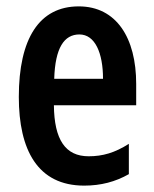

<svg xmlns="http://www.w3.org/2000/svg" viewBox="-20 -572 482 602"><path d="M227 -552C103 -552 39 -451 39 -268C39 -102 98 10 244 10C296 10 342 -2 384 -26V-121C340 -93 302 -82 258 -82C185 -82 150 -134 149 -242H407V-309C407 -453 345 -552 227 -552ZM229 -464C278 -464 303 -406 303 -325H150C153 -422 181 -464 229 -464Z"/></svg>

Font: Noto Sans Arabic UI XCn SmBd
Style: Regular
Weight: 600
Width: 2
Designer: Monotype Design Team, Nadine Chahine and Nizar Qandah
Foundry: Monotype Imaging Inc.
Version: Version 2.010